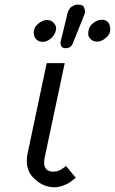

<svg xmlns="http://www.w3.org/2000/svg" viewBox="-20 -791 486 811"><path d="M177.2 -524.4H253.4L168.9 -126Q166.5 -115.7 166.5 -104Q166.5 -65.9 206.1 -65.9L219.2 -67.4L231 -71.3L241.2 -77.1L250 -83L258.8 -89.8L300.3 -40Q276.9 -22 271 -18.1Q265.1 -14.2 246.3 -7.1Q227.5 0 210.9 0Q156.7 0 116.7 -44.9Q93.3 -70.8 93.3 -110.8Q93.3 -128.9 96.2 -141.1ZM235.8 -613.3 266.1 -738.3Q272.9 -758.3 285.9 -764.9Q298.8 -771.5 305.4 -771.5Q312 -771.5 320.3 -770.5Q332 -769 336.2 -756.8Q340.3 -744.6 338.9 -739.7Q336.9 -731 336.9 -730.5L287.6 -607.9Q279.8 -587.4 256.8 -587.4H253.9Q243.7 -588.9 241.2 -592.8Q233.9 -603.5 235.8 -613.3ZM205.1 -696.3Q220.7 -681.2 215.8 -661.4Q210.9 -641.6 194.3 -627.9Q177.7 -614.3 160.6 -614.3Q143.6 -614.3 133.1 -624.8Q122.6 -635.3 122.6 -655.3Q122.6 -675.3 141.6 -690.9Q160.6 -706.5 178 -706.5Q195.3 -706.5 205.1 -696.3ZM409.2 -707.5Q444.8 -707.5 445.8 -667.5Q446.3 -646.5 427.2 -630.9Q408.2 -615.2 390.9 -615.2Q373.5 -615.2 363 -625.7Q352.5 -636.2 352.5 -647.5Q352.5 -676.3 371.6 -691.9Q390.6 -707.5 409.2 -707.5Z"/></svg>

Font: Tuffy
Style: Italic
Weight: 400
Italic angle: -12°
Designer: Thatcher Ulrich, Karoly Barta and Michael Everson
Version: Version 001.271